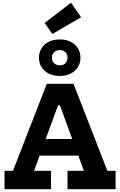

<svg xmlns="http://www.w3.org/2000/svg" viewBox="-20 -1362 864 1382"><path d="M618.5 -361.5V-242H199V-361.5ZM753 -132.5H812V0H466V-132.5H584L380.5 -687.5L456.5 -604.5H358.5L428.5 -687.5L225 -132.5H347V0H12.5V-132.5H73.5L317 -759H509ZM410 -815.5Q342.5 -815.5 301.5 -852.5Q260.5 -889.5 260.5 -946.5Q260.5 -1004 301.5 -1041Q342.5 -1078 410 -1078Q477.5 -1078 518.2 -1041Q559 -1004 559 -946.5Q559 -889.5 518.2 -852.5Q477.5 -815.5 410 -815.5ZM410 -891.5Q435.5 -891.5 450.8 -907Q466 -922.5 466 -946.5Q466 -971.5 450.8 -986.5Q435.5 -1001.5 410 -1001.5Q385 -1001.5 369.2 -986.5Q353.5 -971.5 353.5 -946.5Q353.5 -922.5 369.2 -907Q385 -891.5 410 -891.5ZM491 -1342.5 564 -1237.5 357 -1117.5 301.5 -1196.5Z"/></svg>

Font: Hepta Slab ExtraLight
Style: Bold
Weight: 700
Version: Version 1.102